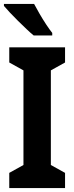

<svg xmlns="http://www.w3.org/2000/svg" viewBox="-20 -954 377 974"><path d="M310 0H27V-77L99 -117V-597L27 -637V-714H310V-637L238 -597V-117L310 -77ZM153 -934Q164 -913 180.5 -884.5Q197 -856 214.5 -829.5Q232 -803 245 -787V-774H151Q136 -786 115 -806Q94 -826 71.5 -848Q49 -870 30 -890.5Q11 -911 0 -924V-934Z"/></svg>

Font: Noto Sans Gurmukhi Condensed
Style: Bold
Weight: 700
Width: 3
Designer: Jelle Bosma - Monotype Design Team
Foundry: Monotype Imaging Inc.
Version: Version 2.004; ttfautohint (v1.8.4.7-5d5b)